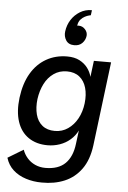

<svg xmlns="http://www.w3.org/2000/svg" viewBox="-65 -844 746 1122"><g transform="rotate(5 307.5 -282.5)"><path d="M403 -11 413 -90Q398 -59 371 -35.5Q344 -12 309.5 0Q275 12 238 12Q172 12 126 -19.5Q80 -51 60.5 -110Q41 -169 51 -251Q62 -336 96.5 -394.5Q131 -453 185.5 -484Q240 -515 308 -515Q351 -515 380.5 -499.5Q410 -484 428 -460Q446 -436 453 -408L465 -503H566L505 -11Q494 75 455 129Q416 183 356.5 208Q297 233 223 232Q174 232 130 218Q86 204 55 176Q24 148 11 105L102 50Q111 76 130 98Q149 120 176.5 132.5Q204 145 237 145Q313 145 353.5 105Q394 65 403 -11ZM273 -75Q316 -75 350 -98.5Q384 -122 405.5 -161.5Q427 -201 433 -251Q439 -302 427.5 -342Q416 -382 387.5 -405Q359 -428 314 -428Q270 -428 236.5 -404.5Q203 -381 183 -341.5Q163 -302 156 -252Q150 -202 160.5 -161.5Q171 -121 199.5 -98Q228 -75 273 -75ZM427 -797Q428 -797 427 -789.5Q426 -782 425 -774.5Q424 -767 424 -767Q424 -767 413.5 -764.5Q403 -762 389.5 -755Q376 -748 364.5 -735Q353 -722 350 -699Q352 -700 354.5 -700Q357 -700 359 -700Q381 -700 396.5 -683Q412 -666 410 -645Q407 -620 389.5 -602Q372 -584 343 -584Q309 -584 294 -607.5Q279 -631 283 -660Q288 -698 307.5 -728.5Q327 -759 358 -778Q389 -797 427 -797Z"/></g></svg>

Font: Inclusive Sans Medium
Style: Italic
Weight: 500
Italic angle: -7°
Designer: Olivia King
Foundry: Olivia King
Version: Version 2.004